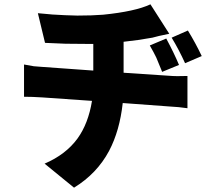

<svg xmlns="http://www.w3.org/2000/svg" viewBox="-20 -802 1009 887"><path d="M547 -326Q533 -198 484 -105Q428 0 322 65L186 -46Q284 -88 338 -162Q388 -231 405 -336L175 -352Q127 -355 91 -355V-504L136 -496Q157 -494 174 -493L411 -476V-599H394Q339 -599 282 -600Q232 -602 188 -604L155 -741Q171 -739 211 -736L221 -735Q283 -731 337 -730Q406 -730 456 -734Q605 -749 675 -782L762 -646Q738 -641 715 -636L684 -628Q619 -616 551 -609V-466L761 -452Q794 -449 846 -451V-302Q806 -308 764 -310ZM835 -510Q807 -572 773 -628L848 -661Q883 -604 912 -543ZM729 -470 725 -480Q724 -481 724 -483Q723 -484 723 -485L702 -536Q691 -559 672 -592L748 -624Q784 -557 807 -502Z"/></svg>

Font: Xiangcui Wave Sans Xiangcui Wave Sans
Style: Regular
Weight: 800
Width: 3
Version: Version 0.920;March 28, 2024;FontCreator 14.0.0.2814 64-bit